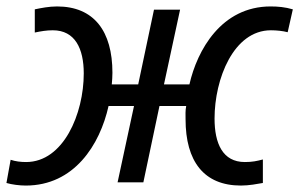

<svg xmlns="http://www.w3.org/2000/svg" viewBox="-36 -566 929 596"><path d="M44 10C194 10 274 -116 301 -237H380L329 0H409L459 -237H542C539 -222 540 -209 540 -196C540 -65 597 10 712 10C737 10 763 5 780 2V-71C761 -66 747 -63 724 -63C655 -63 630 -121 630 -198C630 -321 689 -472 805 -472C822 -472 842 -470 857 -466L873 -537C849 -544 827 -546 804 -546C651 -546 576 -410 552 -304H473L523 -536H442L393 -304H311C312 -315 313 -328 313 -340C313 -469 256 -546 141 -546C116 -546 91 -541 72 -537V-465C91 -469 108 -472 128 -472C197 -472 224 -415 224 -338C224 -213 161 -63 45 -63C28 -63 12 -65 -3 -70L-16 2C1 7 25 10 44 10Z"/></svg>

Font: BC Sans
Style: Italic
Weight: 400
Italic angle: -12°
Designer: Monotype Design Team
Designer: Province of B.C.
Foundry: Monotype Imaging Inc.
Version: Version 2.000;GOOG;noto-source:20170915:90ef993387c0